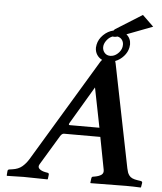

<svg xmlns="http://www.w3.org/2000/svg" viewBox="-59 -941 837 995"><g transform="rotate(5 359.5 -444.0)"><path d="M315.9 -288.1H470.2L429.2 -494.1L314 -299.8Q307.1 -288.1 315.9 -288.1ZM632.8 -90.8Q635.7 -77.6 638.2 -70.6Q640.6 -63.5 646.7 -54.9Q652.8 -46.4 663.8 -41.5Q674.8 -36.6 691.9 -34.2L706.1 -32.2Q715.8 -31.2 715.8 -22.9L711.9 0L710 2Q672.9 0 633.8 0L450.2 2L448.2 0L451.2 -22.9Q452.6 -31.7 458 -32.2L469.2 -34.2Q490.7 -38.1 502.9 -46.9Q514.6 -56.2 511.2 -73.2L479 -241.2H290Q279.8 -241.2 271 -227.1L178.2 -73.2Q168.9 -58.1 179.9 -48.1Q190.9 -38.1 211.9 -34.2L223.1 -32.2Q230 -31.7 230 -22.9L227.1 0L225.1 2Q137.2 0 101.1 0L15.1 2L13.2 0L15.1 -22.9Q15.6 -31.2 24.9 -32.2L39.1 -34.2Q70.8 -38.6 89.8 -54.7Q108.9 -70.8 123.5 -94.7L443.8 -627Q448.2 -634.3 453.6 -639.6Q436 -647.9 426 -663.8Q416 -679.7 416 -700.2Q416 -706.1 418 -715.8Q423.8 -744.6 446.8 -767.1Q469.7 -789.6 499.5 -796.4Q502.9 -801.8 506.8 -804.2L644 -890.1L702.1 -834L567.4 -782.7Q590.8 -763.2 590.8 -731.9Q590.8 -725.6 588.9 -715.8Q584 -690.9 565.4 -670.2Q546.9 -649.4 521.5 -639.6Q523.4 -634.8 524.9 -627ZM497.6 -765.1Q481.9 -759.8 470 -745.8Q458 -731.9 454.1 -715.8Q454.1 -713.9 453.6 -710.7Q453.1 -707.5 453.1 -706.1Q453.1 -689 464.1 -676.5Q475.1 -664.1 493.2 -664.1Q514.2 -664.1 531.7 -679.9Q549.3 -695.8 553.2 -715.8Q554.2 -719.7 554.2 -727.1Q554.2 -742.2 545.7 -753.2Q537.1 -764.2 522.9 -767.1Q513.2 -764.2 503.9 -764.2Q499 -764.2 497.6 -765.1Z"/></g></svg>

Font: Linux Libertine G
Style: Bold Italic
Weight: 700
Italic angle: -11.5°
Designer: Philipp H. Poll
Foundry: Philipp H. Poll
Version: Version 4.1.0